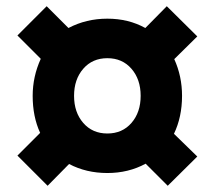

<svg xmlns="http://www.w3.org/2000/svg" viewBox="-20 -641 690 617"><path d="M202 -114 133 -44 36 -141 109 -214Q85 -266 85 -333Q85 -395 111 -452L36 -527L130 -621L200 -551Q257 -581 325 -581Q393 -581 447 -551L516 -621L614 -524L540 -451Q565 -396 565 -333Q565 -265 539 -211L614 -138L519 -44L448 -115Q393 -85 325 -85Q257 -85 202 -114ZM247.5 -246Q277 -212 325 -212Q373 -212 402.5 -246Q432 -280 432 -333Q432 -386 402.5 -420Q373 -454 325 -454Q277 -454 247.5 -420Q218 -386 218 -333Q218 -280 247.5 -246Z"/></svg>

Font: OVRPSS Recut ExtraBold
Style: Regular
Weight: 800
Designer: Giant Group
Foundry: Giant Group
Version: Version 1.001;hotconv 1.0.109;makeotfexe 2.5.65596